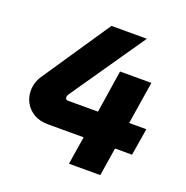

<svg xmlns="http://www.w3.org/2000/svg" viewBox="-126 -816 905 933"><g transform="rotate(20 327.0 -350.0)"><path d="M329 0 352 -145H168Q124 -145 94 -163Q64 -181 48.5 -209.5Q33 -238 33 -271Q33 -314 59 -352L294 -700H477L212 -316Q210 -312 208 -308Q206 -304 206 -299Q206 -294 209.5 -290Q213 -286 221 -286H375L409 -506H571L536 -286H625L602 -146H514L491 0Z"/></g></svg>

Font: MuseoModerno Thin
Style: Bold Italic
Weight: 700
Italic angle: -9°
Version: Version 1.003